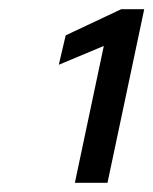

<svg xmlns="http://www.w3.org/2000/svg" viewBox="-20 -818 334 418"><path d="M143 -420 206 -718 108 -677 123 -741 244 -798H294L214 -420Z"/></svg>

Font: Saira SemiExpanded Medium
Style: Italic
Weight: 500
Width: 6
Italic angle: -12°
Designer: Hector Gatti with collaboration of the Omnibus-Type team
Foundry: Omnibus-Type
Version: Version 1.101